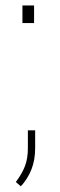

<svg xmlns="http://www.w3.org/2000/svg" viewBox="-20 -548 218 693"><path d="M37.1 0ZM103 -464.8H61V-528.3H103ZM106.9 -13.2Q106.9 29.8 93.3 64Q79.6 98.1 55.2 124.5L37.1 108.9Q59.6 79.1 70.1 51.5Q80.6 23.9 80.6 -12.2V-77.6H106.9Z"/></svg>

Font: TypoPRO Roboto Slab
Style: Thin
Weight: 250
Designer: Google
Version: Version 1.100263; 2013; ttfautohint (v0.94.20-1c74) -l 8 -r 